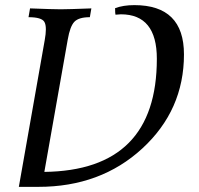

<svg xmlns="http://www.w3.org/2000/svg" viewBox="-20 -726 775 746"><path d="M129.4 0H53.2L153.8 -570.3Q158.2 -594.7 158.2 -611.8Q158.2 -631.3 152.3 -641.1Q141.6 -659.2 90.8 -659.2L96.7 -693.4Q186.5 -689.9 215.8 -689.9Q244.6 -689.9 335 -693.4L329.1 -659.2Q286.1 -659.2 269 -641.4Q252 -623.5 243.2 -572.3L152.3 -58.1Q589.4 -63.5 589.4 -497.6Q589.4 -670.4 449.7 -670.4L428.7 -668.9Q427.2 -673.8 427.2 -694.3Q459 -706.1 502 -706.1Q694.8 -706.1 694.8 -514.6Q694.8 -298.3 533 -149.2Q371.1 0 129.4 0Z"/></svg>

Font: Kelvinch
Style: Italic
Weight: 400
Italic angle: -10°
Designer: Paul James Miller
Foundry: High-Logic / Made with FontCreator
Version: Version 3.40;July 22, 2017;FontCreator 11.0.0.2388 64-bit